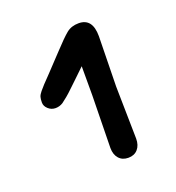

<svg xmlns="http://www.w3.org/2000/svg" viewBox="-88 -833 527 574"><g transform="rotate(-20 175.0 -545.5)"><path d="M264 -544 267 -377Q267 -356 256 -343.5Q245 -331 226 -331Q207 -331 196 -343.5Q185 -356 185 -377L188 -544V-636Q177 -625 162.5 -611.5Q148 -598 140.5 -590.5Q133 -583 123 -574Q113 -565 107.5 -561Q102 -557 96 -552Q85 -545 72 -545Q59 -545 49 -554Q39 -563 39 -574.5Q39 -586 41 -592.5Q43 -599 50 -607.5Q57 -616 64 -623.5Q71 -631 88 -648.5Q105 -666 137 -700.5Q169 -735 184.5 -747.5Q200 -760 223 -760Q267 -760 267 -703Z"/></g></svg>

Font: Delius Unicase
Style: Regular
Weight: 400
Designer: Natalia Raices
Foundry: Natalia Raices
Version: Version 1.002